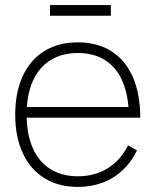

<svg xmlns="http://www.w3.org/2000/svg" viewBox="-20 -722 613 757"><path d="M177 -660V-702H417V-660ZM287 15Q211 15 155.2 -19.5Q99.5 -54 69.8 -118.2Q40 -182.5 40 -270Q40 -358 69.8 -422.2Q99.5 -486.5 155 -520.8Q210.5 -555 287 -555Q364 -555 419.2 -520Q474.5 -485 503.8 -418.2Q533 -351.5 533 -258H488V-272Q486 -349.5 462.2 -403.2Q438.5 -457 394 -485Q349.5 -513 287 -513Q223.5 -513 178 -484.2Q132.5 -455.5 108.8 -401Q85 -346.5 85 -270Q85 -193.5 108.8 -139Q132.5 -84.5 178 -55.8Q223.5 -27 287 -27Q353.5 -27 404.2 -58.2Q455 -89.5 485 -149L520 -129Q498 -83 463.5 -50.8Q429 -18.5 384.2 -1.8Q339.5 15 287 15ZM67 -258V-300H507V-258Z"/></svg>

Font: Hauora
Style: Regular
Weight: 400
Designer: Wayne Shih
Foundry: WCYS
Version: Version 1.001